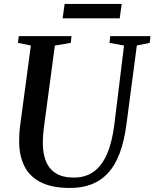

<svg xmlns="http://www.w3.org/2000/svg" viewBox="-20 -922 766 952"><path d="M658.5 -696.5 607 -306Q596 -223 573.8 -163.2Q551.5 -103.5 516.8 -65.2Q482 -27 434.8 -8.5Q387.5 10 327 10Q238.5 10 183.2 -17.8Q128 -45.5 102 -96.2Q76 -147 75 -215.5Q75 -234 75.8 -253.2Q76.5 -272.5 79 -292.5L133 -696.5L69 -709.5L73 -743H334.5L331 -709.5L252 -696L199 -299.5Q195.5 -274 193.8 -250.5Q192 -227 192.5 -207Q193 -159 208.2 -121.5Q223.5 -84 257.2 -62.8Q291 -41.5 346.5 -41.5Q403.5 -41.5 444.2 -70.5Q485 -99.5 510.8 -158.8Q536.5 -218 547.5 -309.5L595 -696L523 -709.5L526.5 -743H726L722.5 -709.5ZM300.5 -902.5H583.5L573.5 -831H290.5Z"/></svg>

Font: Merriweather 72pt Medium
Style: Italic
Weight: 500
Italic angle: -7.8°
Version: Version 2.101